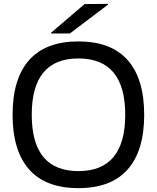

<svg xmlns="http://www.w3.org/2000/svg" viewBox="-20 -958 810 992"><path d="M385 -74Q627 -74 627 -365Q627 -656 385 -656Q144 -656 144 -365Q144 -74 385 -74ZM130.5 -82.5Q45 -179 45 -365Q45 -551 130.5 -647.5Q216 -744 385 -744Q554 -744 639.5 -647.5Q725 -551 725 -365Q725 -179 639.5 -82.5Q554 14 385 14Q216 14 130.5 -82.5ZM244 -785V-789L417 -937L538 -938V-934L341 -785Z"/></svg>

Font: Nacelle
Style: Regular
Weight: 400
Designer: Sora Sagano
Foundry: Sora Sagano
Version: Version 1.000;FEAKit 1.0